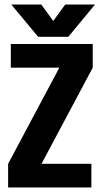

<svg xmlns="http://www.w3.org/2000/svg" viewBox="-20 -831 447 851"><path d="M28 -531V-636H391V-531L164 -105H385V0H16V-105L243 -531ZM283 -668H149L30 -811H163L216 -738L269 -811H401Z"/></svg>

Font: Teko SemiBold
Style: Regular
Weight: 600
Designer: Manushi Parikh, Jonny Pinhorn
Foundry: Indian Type Foundry
Version: Version 1.106;PS 1.0;hotconv 1.0.78;makeotf.lib2.5.61930; tt